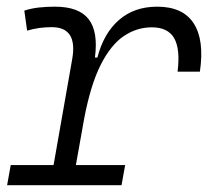

<svg xmlns="http://www.w3.org/2000/svg" viewBox="-20 -547 626 567"><path d="M1 0 11.7 -59.6H138.2L193.4 -373.5Q209.5 -466.8 132.8 -466.8Q114.3 -466.8 96.2 -464.4Q78.1 -461.9 60.1 -456.5L51.8 -515.6Q72.8 -522.5 95.5 -524.9Q118.2 -527.3 142.1 -527.3Q212.9 -527.3 241.7 -490.5Q270.5 -453.6 260.3 -377H267.6Q286.1 -448.7 331.3 -488Q376.5 -527.3 444.3 -527.3Q520 -527.3 552 -478Q584 -428.7 570.3 -335.4H504.4Q512.7 -401.9 494.4 -434.1Q476.1 -466.3 428.2 -466.3Q384.3 -466.3 345.9 -440.7Q307.6 -415 277.6 -356Q247.6 -296.9 228.5 -196.3L204.1 -59.6H349.6L338.9 0Z"/></svg>

Font: Cascadia Code Light
Style: Italic
Weight: 300
Italic angle: -10°
Monospace: yes
Designer: Aaron Bell
Foundry: Saja Typeworks
Version: Version 2404.023; ttfautohint (v1.8.4)